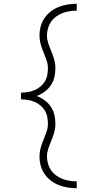

<svg xmlns="http://www.w3.org/2000/svg" viewBox="-20 -853 540 1026"><path d="M390 153Q366 153 341.5 149Q317 145 294 136Q271 127 251.5 112Q232 97 218 76.5Q204 56 197.5 32Q191 8 191 -17Q191 -40 197 -62Q203 -84 212 -105Q221 -126 228.5 -147.5Q236 -169 236 -192Q236 -210 232.5 -228.5Q229 -247 219.5 -262.5Q210 -278 195.5 -290Q181 -302 164 -309Q147 -316 128.5 -319Q110 -322 92 -322V-358Q110 -358 128.5 -361Q147 -364 164 -371Q181 -378 195.5 -390Q210 -402 219.5 -417.5Q229 -433 232.5 -451.5Q236 -470 236 -488Q236 -511 228.5 -532.5Q221 -554 212 -575Q203 -596 197 -618Q191 -640 191 -663Q191 -688 197.5 -712Q204 -736 218 -756.5Q232 -777 251.5 -792Q271 -807 294 -816Q317 -825 341.5 -829Q366 -833 390 -833V-796Q371 -796 351.5 -793Q332 -790 314 -783Q296 -776 280 -764.5Q264 -753 253 -737Q242 -721 236.5 -702Q231 -683 231 -663Q231 -643 237.5 -623Q244 -603 252 -585V-584Q262 -561 269 -537Q276 -513 276 -488Q276 -464 270.5 -440.5Q265 -417 251.5 -397Q238 -377 218 -362.5Q198 -348 176 -340Q198 -332 218 -317.5Q238 -303 251.5 -283Q265 -263 270.5 -239.5Q276 -216 276 -192Q276 -167 269 -143Q262 -119 252 -96V-95Q244 -77 237.5 -57Q231 -37 231 -17Q231 3 236.5 22Q242 41 253 57Q264 73 280 84.5Q296 96 314 103Q332 110 351.5 113Q371 116 390 116Z"/></svg>

Font: Iosevka Curly Slab Extralight
Style: Regular
Weight: 200
Monospace: yes
Designer: Belleve Invis
Foundry: Belleve Invis
Version: Version 22.1.2; ttfautohint (v1.8.4)